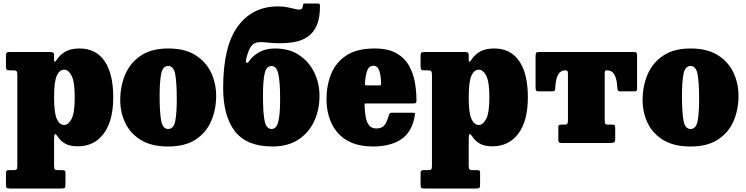

<svg xmlns="http://www.w3.org/2000/svg" viewBox="-20 -817 4260 1097"><path d="M14 -441V-497.5Q14 -513 18.8 -516.5Q23.5 -520 38.5 -520H266.5Q277 -520 283 -516.8Q289 -513.5 289 -502V-475Q289 -464 293.2 -464.5Q297.5 -465 305.5 -477Q323.5 -505 354.2 -522.5Q385 -540 435 -540Q528 -540 577.5 -468Q627 -396 627 -261Q627 -126 572.5 -53.5Q518 19 425 19Q380 19 353.2 4Q326.5 -11 309.5 -37Q300 -51.5 294.5 -50.8Q289 -50 289 -13V129Q289 145 292.5 150Q296 155 311 155H336.5Q346 155 350 157.8Q354 160.5 354 171V239Q354 254 349.2 257Q344.5 260 329.5 260H36.5Q21.5 260 17.8 256Q14 252 14 238V174Q14 162.5 17.2 158.8Q20.5 155 32.5 155H57Q71.5 155 75.2 150.2Q79 145.5 79 128.5V-389Q79 -406.5 74.2 -410.8Q69.5 -415 56.5 -415H36.5Q21.5 -415 17.8 -419.2Q14 -423.5 14 -441ZM289 -261Q289 -172 304.5 -137.5Q320 -103 347 -103Q370.5 -103 388.8 -137.5Q407 -172 407 -261Q407 -350.5 388.8 -384.8Q370.5 -419 347 -419Q320 -419 304.5 -384.8Q289 -350.5 289 -261Z M667 -245Q667 -325 695.8 -392Q724.5 -459 785 -499.5Q845.5 -540 941 -540Q1036.5 -540 1097 -501.8Q1157.5 -463.5 1186.2 -401.8Q1215 -340 1215 -270Q1215 -190 1186.2 -124.2Q1157.5 -58.5 1097 -19.2Q1036.5 20 941 20Q845.5 20 785 -17Q724.5 -54 695.8 -114.5Q667 -175 667 -245ZM892 -270Q892 -173.5 901 -126.8Q910 -80 941 -80Q972 -80 981 -124.2Q990 -168.5 990 -250Q990 -347 981 -393.5Q972 -440 941 -440Q910 -440 901 -396Q892 -352 892 -270Z M1808 -782.5Q1808.5 -714.5 1790 -672.5Q1771.5 -630.5 1739.8 -608.2Q1708 -586 1667.2 -578Q1626.5 -570 1583 -570Q1536.5 -570 1504.8 -574Q1473 -578 1451.5 -575Q1430 -572 1415.2 -553Q1400.5 -534 1388.5 -487.5Q1382.5 -464 1388.2 -458.5Q1394 -453 1408 -474Q1425 -498.5 1461.8 -519.2Q1498.5 -540 1551.5 -540Q1633.5 -540 1690 -501.8Q1746.5 -463.5 1776 -401.8Q1805.5 -340 1805.5 -270Q1805.5 -190 1775 -124.2Q1744.5 -58.5 1684.5 -19.2Q1624.5 20 1536.5 20Q1389.5 20 1322.2 -67Q1255 -154 1255 -315Q1255 -552 1338.5 -666.2Q1422 -780.5 1569 -780.5Q1600.5 -780.5 1626 -774.8Q1651.5 -769 1669.8 -764.8Q1688 -760.5 1698.5 -763.5Q1709 -766.5 1710.5 -783.5Q1711.5 -792 1713.2 -794.5Q1715 -797 1724.5 -797H1795Q1803.5 -797 1805.8 -794.2Q1808 -791.5 1808 -782.5ZM1482.5 -270Q1482.5 -167.5 1492.5 -123.8Q1502.5 -80 1531.5 -80Q1559 -80 1569.8 -121.2Q1580.5 -162.5 1580.5 -250Q1580.5 -352.5 1569.8 -396.2Q1559 -440 1531.5 -440Q1502.5 -440 1492.5 -398.8Q1482.5 -357.5 1482.5 -270Z M1845.5 -250Q1845.5 -330 1872.5 -395.8Q1899.5 -461.5 1959.8 -500.8Q2020 -540 2120.5 -540Q2196.5 -540 2243.8 -513.5Q2291 -487 2316 -443.2Q2341 -399.5 2350.2 -347.8Q2359.5 -296 2359.5 -245Q2359.5 -233.5 2356.8 -229.8Q2354 -226 2342.5 -226H2074.5Q2064 -226 2063.2 -223.2Q2062.5 -220.5 2063 -211Q2064.5 -175.5 2070 -146.5Q2075.5 -117.5 2089.5 -100.2Q2103.5 -83 2130.5 -83Q2162 -83 2177 -102.5Q2192 -122 2202.5 -161Q2205.5 -173 2220.5 -173H2336.5Q2347 -173 2349.5 -170.8Q2352 -168.5 2350.5 -160Q2335.5 -64.5 2273.8 -22.2Q2212 20 2111 20Q2038.5 20 1987.8 -2.2Q1937 -24.5 1905.8 -62.5Q1874.5 -100.5 1860 -149Q1845.5 -197.5 1845.5 -250ZM2078.5 -329H2144Q2154.5 -329 2155.8 -330.8Q2157 -332.5 2157 -342.5Q2156.5 -384 2147.2 -412.5Q2138 -441 2114.5 -441Q2088 -441 2078.5 -415Q2069 -389 2065.5 -347.5Q2064.5 -336.5 2065 -332.8Q2065.5 -329 2078.5 -329Z M2383 -441V-497.5Q2383 -513 2387.8 -516.5Q2392.5 -520 2407.5 -520H2635.5Q2646 -520 2652 -516.8Q2658 -513.5 2658 -502V-475Q2658 -464 2662.2 -464.5Q2666.5 -465 2674.5 -477Q2692.5 -505 2723.2 -522.5Q2754 -540 2804 -540Q2897 -540 2946.5 -468Q2996 -396 2996 -261Q2996 -126 2941.5 -53.5Q2887 19 2794 19Q2749 19 2722.2 4Q2695.5 -11 2678.5 -37Q2669 -51.5 2663.5 -50.8Q2658 -50 2658 -13V129Q2658 145 2661.5 150Q2665 155 2680 155H2705.5Q2715 155 2719 157.8Q2723 160.5 2723 171V239Q2723 254 2718.2 257Q2713.5 260 2698.5 260H2405.5Q2390.5 260 2386.8 256Q2383 252 2383 238V174Q2383 162.5 2386.2 158.8Q2389.5 155 2401.5 155H2426Q2440.5 155 2444.2 150.2Q2448 145.5 2448 128.5V-389Q2448 -406.5 2443.2 -410.8Q2438.5 -415 2425.5 -415H2405.5Q2390.5 -415 2386.8 -419.2Q2383 -423.5 2383 -441ZM2658 -261Q2658 -172 2673.5 -137.5Q2689 -103 2716 -103Q2739.5 -103 2757.8 -137.5Q2776 -172 2776 -261Q2776 -350.5 2757.8 -384.8Q2739.5 -419 2716 -419Q2689 -419 2673.5 -384.8Q2658 -350.5 2658 -261Z M3170 -20.5V-87.5Q3170 -99.5 3173.5 -102.2Q3177 -105 3188.5 -105H3205.5Q3217.5 -105 3221.2 -109.5Q3225 -114 3225 -132.5V-392.5Q3225 -407 3222.2 -411Q3219.5 -415 3210.5 -415H3208.5Q3157 -415 3152.5 -315.5Q3152 -304 3149 -299.5Q3146 -295 3133.5 -295H3057Q3044 -295 3042 -302.2Q3040 -309.5 3040 -320.5V-493.5Q3040 -511 3043.5 -515.5Q3047 -520 3064 -520H3599Q3613.5 -520 3616.8 -515.8Q3620 -511.5 3620 -496.5V-310.5Q3620 -299.5 3616 -297.2Q3612 -295 3601 -295H3526.5Q3512.5 -295 3510 -300.8Q3507.5 -306.5 3507 -318.5Q3501.5 -415 3451 -415H3447.5Q3439 -415 3437 -411Q3435 -407 3435 -393.5V-133.5Q3435 -114.5 3438 -109.8Q3441 -105 3455.5 -105H3477.5Q3490 -105 3492.5 -100.5Q3495 -96 3495 -80.5V-21Q3495 -6 3487.2 -3Q3479.5 0 3466 0H3193Q3178 0 3174 -3.2Q3170 -6.5 3170 -20.5Z M3651.5 -245Q3651.5 -325 3680.2 -392Q3709 -459 3769.5 -499.5Q3830 -540 3925.5 -540Q4021 -540 4081.5 -501.8Q4142 -463.5 4170.8 -401.8Q4199.5 -340 4199.5 -270Q4199.5 -190 4170.8 -124.2Q4142 -58.5 4081.5 -19.2Q4021 20 3925.5 20Q3830 20 3769.5 -17Q3709 -54 3680.2 -114.5Q3651.5 -175 3651.5 -245ZM3876.5 -270Q3876.5 -173.5 3885.5 -126.8Q3894.5 -80 3925.5 -80Q3956.5 -80 3965.5 -124.2Q3974.5 -168.5 3974.5 -250Q3974.5 -347 3965.5 -393.5Q3956.5 -440 3925.5 -440Q3894.5 -440 3885.5 -396Q3876.5 -352 3876.5 -270Z"/></svg>

Font: Besley* Narrow Fatface
Style: Regular
Weight: 900
Width: 4
Designer: Owen Earl
Foundry: indestructible type*
Version: Version 3.000; ttfautohint (v1.8.3)